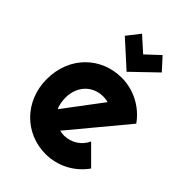

<svg xmlns="http://www.w3.org/2000/svg" viewBox="-229 -875 984 984"><g transform="rotate(45 262.5 -383.0)"><path d="M509 -429C459 -500 377 -543 290 -543C143 -543 23 -432 23 -266C23 -105 143 10 290 10C377 10 458 -32 508 -103L410 -201C389 -154 342 -124 290 -124C280 -124 269 -125 259 -128ZM172 -197C162 -215 158 -246 158 -266C158 -353 217 -408 290 -408C303 -408 315 -407 327 -403ZM416 -707 356 -773 283 -705 204 -776 149 -706 286 -582Z"/></g></svg>

Font: Righteous
Style: Regular
Weight: 400
Designer: Astigmatic (AOETI)
Foundry: Astigmatic (AOETI)
Version: Version 1.000